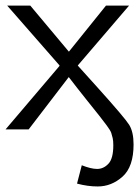

<svg xmlns="http://www.w3.org/2000/svg" viewBox="-20 -465 501 690"><path d="M0 0 193.8 -228V-230L5.9 -444.8H88.9L227.1 -279.8H228L360.8 -444.8H443.8L259.8 -230V-229Q286.6 -199.2 331.1 -149.9Q428.2 -42 444.1 -16.6Q460 8.8 460 54.2Q460 134.3 420.4 169.7Q380.9 205.1 331.1 205.1Q294.9 205.1 256.8 194.8L273.9 128.9Q307.1 142.1 329.1 142.1Q352.1 142.1 369.6 123.5Q387.2 105 387.2 57.1Q387.2 41 385 31.5Q382.8 22 379.9 12.9Q377 3.9 363.5 -14.2Q350.1 -32.2 337.2 -48.6Q324.2 -64.9 291 -106.4Q257.8 -147.9 227.1 -188L83 0Z"/></svg>

Font: CMU Sans Serif
Style: Medium
Weight: 500
Version: Version 0.7.0